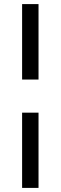

<svg xmlns="http://www.w3.org/2000/svg" viewBox="-20 -770 296 937"><path d="M168 -381.8H87.9V-750H168ZM168 147H87.9V-220.2H168Z"/></svg>

Font: Metrophobic
Style: Regular
Weight: 400
Designer: Vernon Adams
Foundry: Vernon Adams
Version: Version 3.200; ttfautohint (v1.8.4.7-5d5b);gftools[0.9.23]